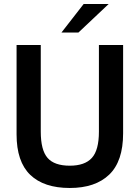

<svg xmlns="http://www.w3.org/2000/svg" viewBox="-20 -921 696 956"><path d="M327.5 15Q198.5 15 130.5 -50.5Q62.5 -116 62.5 -252V-697H183V-265.5Q183 -173.5 216.8 -134.8Q250.5 -96 327.5 -96Q402.5 -96 437.5 -134.8Q472.5 -173.5 472.5 -265.5V-697H593V-257Q593 -118 523.8 -51.5Q454.5 15 327.5 15ZM370.5 -759H286L396.5 -901H521Z"/></svg>

Font: Acari Sans Neue
Style: Bold
Weight: 700
Designer: Alfredo Marco Pradil (font), Cristiano Sobral (main changes)
Foundry: Hanken Design Co. (font), Cristiano Sobral (main changes)
Version: Version 2.459;March 19, 2022;FontCreator 14.0.0.2808 64-bit;